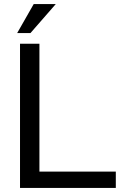

<svg xmlns="http://www.w3.org/2000/svg" viewBox="-20 -920 607 940"><path d="M129 -758 253 -900H145L64 -758ZM547 0V-80H173V-706H78V0Z"/></svg>

Font: Alpha Lyrae Medium
Style: Regular
Weight: 500
Designer: Nikolay Petroussenko, Plamen Motev
Foundry: Fontfabric LLC
Version: Version 1.000;hotconv 1.0.109;makeotfexe 2.5.65596